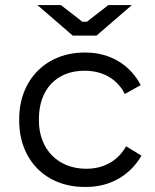

<svg xmlns="http://www.w3.org/2000/svg" viewBox="-20 -734 613 760"><path d="M268 -593H362L502 -714H409L324 -648H306L221 -714H128ZM315 6H321C422 6 498 -45 540 -118L479 -155C452 -106 400 -66 322 -66H321C211 -66 134 -142 134 -257V-263C134 -380 204 -454 314 -454H315C391 -454 446 -418 474 -362L537 -397C498 -472 422 -526 319 -526H314C164 -526 56 -419 56 -263V-257C56 -100 162 6 315 6Z"/></svg>

Font: Fixel Display Regular
Style: Regular
Weight: 400
Designer: AlfaBravo + MacPaw
Foundry: Kyrylo Tkachov, Marchela Mozhyna, Serhii Makarenko, Maria Weinstein, Zakhar Kryvoshyya
Version: Version 1.211